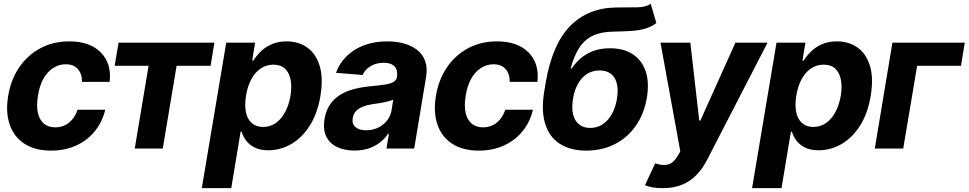

<svg xmlns="http://www.w3.org/2000/svg" viewBox="-20 -766 4995 990"><path d="M243.2 10.7Q159.2 10.3 105.2 -25.4Q51.3 -61 29.8 -124.3Q8.3 -187.5 22 -270.5Q35.6 -354.5 78.6 -418Q121.6 -481.4 187.7 -517.1Q253.9 -552.7 336.9 -552.7Q443.4 -552.7 499.8 -495.6Q556.2 -438.5 545.4 -343.8H402.8Q403.3 -384.3 381.8 -409.4Q360.4 -434.6 319.3 -434.6Q284.2 -434.6 254.4 -415.5Q224.6 -396.5 204.1 -360.4Q183.6 -324.2 175.8 -272.5Q167 -220.7 175.3 -184.1Q183.6 -147.5 206.8 -128.4Q230 -109.4 265.1 -109.4Q291.5 -109.4 314 -119.9Q336.4 -130.4 353.3 -150.9Q370.1 -171.4 379.9 -200.2H522.5Q507.8 -137.7 469.5 -90.1Q431.2 -42.5 373.8 -16.1Q316.4 10.3 243.2 10.7Z M571.3 -426.8 591.3 -545.9H1085.4L1065.9 -426.8H890.6L819.3 0H674.8L746.1 -426.8Z M1020.5 204.1 1146.5 -545.9H1295.4L1280.3 -453.6H1286.6Q1300.3 -476.1 1323 -499Q1345.7 -522 1379.4 -537.4Q1413.1 -552.7 1458.5 -552.7Q1518.1 -552.7 1563 -521.7Q1607.9 -490.7 1627.7 -428.2Q1647.5 -365.7 1632.3 -272Q1617.2 -181.2 1577.4 -118.4Q1537.6 -55.7 1481.9 -23.4Q1426.3 8.8 1363.8 8.8Q1320.3 8.8 1292 -5.9Q1263.7 -20.5 1248 -42.7Q1232.4 -64.9 1225.6 -87.4H1220.7L1172.4 204.1ZM1336.4 -111.3Q1374 -111.8 1402.6 -132.1Q1431.2 -152.3 1450.4 -188.7Q1469.7 -225.1 1478 -272.5Q1485.4 -319.8 1478.3 -355.7Q1471.2 -391.6 1449.2 -412.1Q1427.2 -432.6 1389.6 -432.6Q1353 -432.6 1324 -412.8Q1294.9 -393.1 1275.6 -357.2Q1256.3 -321.3 1248.5 -272.5Q1240.7 -224.1 1248 -188Q1255.4 -151.9 1277.8 -131.8Q1300.3 -111.8 1336.4 -111.3Z M1807.6 10.3Q1755.9 10.3 1717.8 -8.1Q1679.7 -26.4 1662.1 -62.5Q1644.5 -98.6 1653.3 -152.3Q1661.1 -198.2 1682.9 -228.8Q1704.6 -259.3 1736.3 -278.3Q1768.1 -297.4 1806.6 -307.1Q1845.2 -316.9 1886.2 -320.8Q1934.1 -325.2 1963.9 -329.8Q1993.7 -334.5 2008.8 -343.3Q2023.9 -352.1 2026.9 -369.1V-371.6Q2031.7 -405.3 2014.4 -423.6Q1997.1 -441.9 1958.5 -442.4Q1918 -441.9 1889.9 -424.3Q1861.8 -406.7 1849.6 -379.4L1712.4 -390.6Q1730.5 -440.4 1767.8 -476.8Q1805.2 -513.2 1858.4 -533Q1911.6 -552.7 1977.1 -552.7Q2022.5 -552.7 2062 -542Q2101.6 -531.2 2130.4 -509Q2159.2 -486.8 2172.1 -451.7Q2185.1 -416.5 2176.8 -368.2L2115.7 0H1972.7L1985.4 -76.2H1981Q1963.9 -50.3 1938.7 -31Q1913.6 -11.7 1880.9 -0.7Q1848.1 10.3 1807.6 10.3ZM1868.7 -94.2Q1901.4 -94.2 1929.2 -107.7Q1957 -121.1 1975.3 -143.8Q1993.7 -166.5 1998.5 -194.8L2007.8 -252.9Q2000.5 -248.5 1987.3 -244.9Q1974.1 -241.2 1958.5 -238Q1942.9 -234.9 1927.2 -232.7Q1911.6 -230.5 1899.4 -228.5Q1872.1 -224.6 1850.6 -216.1Q1829.1 -207.5 1815.7 -193.1Q1802.2 -178.7 1798.8 -157.2Q1793.5 -126.5 1813.2 -110.4Q1833 -94.2 1868.7 -94.2Z M2448.7 10.7Q2364.7 10.3 2310.8 -25.4Q2256.8 -61 2235.4 -124.3Q2213.9 -187.5 2227.5 -270.5Q2241.2 -354.5 2284.2 -418Q2327.1 -481.4 2393.3 -517.1Q2459.5 -552.7 2542.5 -552.7Q2648.9 -552.7 2705.3 -495.6Q2761.7 -438.5 2751 -343.8H2608.4Q2608.9 -384.3 2587.4 -409.4Q2565.9 -434.6 2524.9 -434.6Q2489.7 -434.6 2460 -415.5Q2430.2 -396.5 2409.7 -360.4Q2389.2 -324.2 2381.3 -272.5Q2372.6 -220.7 2380.9 -184.1Q2389.2 -147.5 2412.4 -128.4Q2435.5 -109.4 2470.7 -109.4Q2497.1 -109.4 2519.5 -119.9Q2542 -130.4 2558.8 -150.9Q2575.7 -171.4 2585.4 -200.2H2728Q2713.4 -137.7 2675 -90.1Q2636.7 -42.5 2579.3 -16.1Q2522 10.3 2448.7 10.7Z M3335.4 -746.1 3364.3 -647Q3338.4 -627.9 3308.8 -618.9Q3279.3 -609.9 3240.2 -606.9Q3201.2 -604 3145 -603Q3081.5 -602.5 3038.6 -582.8Q2995.6 -563 2968 -521.5Q2940.4 -480 2922.4 -413.1H2928.2Q2961.4 -462.9 3010.3 -490Q3059.1 -517.1 3125.5 -517.1Q3194.8 -517.1 3241.9 -486.8Q3289.1 -456.5 3308.8 -399.4Q3328.6 -342.3 3315.4 -262.2Q3301.3 -179.2 3258.8 -117.9Q3216.3 -56.6 3151.1 -23.2Q3085.9 10.3 3003.4 10.7Q2920.9 10.3 2866.7 -24.4Q2812.5 -59.1 2791.3 -127Q2770 -194.8 2786.1 -293.9L2793.5 -338.4Q2826.7 -535.6 2918.9 -630.9Q3011.2 -726.1 3160.2 -727.5Q3221.7 -728 3264.9 -728.3Q3308.1 -728.5 3335.4 -746.1ZM3023.4 -106.4Q3075.7 -106.4 3112.5 -146.7Q3149.4 -187 3161.1 -256.8Q3168.9 -303.7 3160.4 -336.2Q3151.9 -368.7 3129.4 -385.7Q3106.9 -402.8 3072.3 -402.8Q3045.9 -402.8 3022.9 -393.1Q3000 -383.3 2982.4 -364.5Q2964.8 -345.7 2952.6 -318.8Q2940.4 -292 2934.6 -256.8Q2926.8 -210.4 2934.8 -176.8Q2942.9 -143.1 2965.3 -124.8Q2987.8 -106.4 3023.4 -106.4Z M3397.9 204.1Q3369.6 204.6 3345.2 200.2Q3320.8 195.8 3305.7 189L3358.4 76.2L3361.3 77.1Q3397.9 89.4 3425.3 82Q3452.6 74.7 3474.6 37.6L3487.8 14.6L3385.7 -545.9H3539.6L3585.4 -144.5H3591.3L3772 -545.9H3937.5L3625.5 59.1Q3602.5 103.5 3571 136.2Q3539.6 168.9 3496.8 186.5Q3454.1 204.1 3397.9 204.1Z M3857.9 204.1 3983.9 -545.9H4132.8L4117.7 -453.6H4124Q4137.7 -476.1 4160.4 -499Q4183.1 -522 4216.8 -537.4Q4250.5 -552.7 4295.9 -552.7Q4355.5 -552.7 4400.4 -521.7Q4445.3 -490.7 4465.1 -428.2Q4484.9 -365.7 4469.7 -272Q4454.6 -181.2 4414.8 -118.4Q4375 -55.7 4319.3 -23.4Q4263.7 8.8 4201.2 8.8Q4157.7 8.8 4129.4 -5.9Q4101.1 -20.5 4085.4 -42.7Q4069.8 -64.9 4063 -87.4H4058.1L4009.8 204.1ZM4173.8 -111.3Q4211.4 -111.8 4240 -132.1Q4268.6 -152.3 4287.8 -188.7Q4307.1 -225.1 4315.4 -272.5Q4322.8 -319.8 4315.7 -355.7Q4308.6 -391.6 4286.6 -412.1Q4264.6 -432.6 4227.1 -432.6Q4190.4 -432.6 4161.4 -412.8Q4132.3 -393.1 4113 -357.2Q4093.8 -321.3 4085.9 -272.5Q4078.1 -224.1 4085.4 -188Q4092.8 -151.9 4115.2 -131.8Q4137.7 -111.8 4173.8 -111.3Z M4954.6 -545.9 4935.1 -426.8H4709L4637.2 0H4490.7L4581.5 -545.9Z"/></svg>

Font: Inter Tight
Style: Bold Italic
Weight: 700
Italic angle: -9.39999°
Designer: Rasmus Andersson
Foundry: rsms
Version: Version 3.004